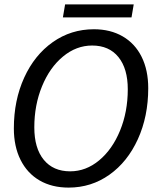

<svg xmlns="http://www.w3.org/2000/svg" viewBox="-20 -843 701 873"><path d="M43 -259Q43 -387 90 -490Q137 -593 220 -651.5Q303 -710 407 -710Q482 -710 538 -677.5Q594 -645 624 -584.5Q654 -524 654 -442Q654 -314 607 -210.5Q560 -107 477.5 -48.5Q395 10 292 10Q216 10 160 -22.5Q104 -55 73.5 -116Q43 -177 43 -259ZM561 -437Q561 -531 518.5 -583.5Q476 -636 399 -636Q327 -636 266.5 -586Q206 -536 171 -450.5Q136 -365 136 -264Q136 -169 179 -116.5Q222 -64 299 -64Q371 -64 431 -114Q491 -164 526 -249.5Q561 -335 561 -437ZM276 -823H588L578 -764H266Z"/></svg>

Font: Sarabun
Style: Italic
Weight: 400
Italic angle: -10°
Designer: Suppakit Chalermlarp | Katatrad Co.,Ltd.
Foundry: Cadson Demak Co.,Ltd.
Version: Version 1.000; ttfautohint (v1.6)